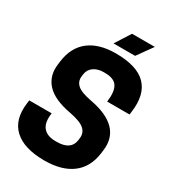

<svg xmlns="http://www.w3.org/2000/svg" viewBox="-226 -1071 1083 1204"><g transform="rotate(30 315.5 -468.5)"><path d="M368.2 -950.2H533.2L454.1 -839.8H297.9ZM278.8 -327.1Q155.8 -349.6 103 -407.2Q50.3 -464.8 62 -551.8L64.9 -575.2Q79.1 -682.6 150.4 -737.8Q221.7 -793 342.8 -793Q496.6 -793 562.5 -725.6Q628.4 -658.2 610.8 -526.9L607.9 -503.9H445.8Q456.1 -581.1 433.1 -616.9Q410.2 -652.8 344.2 -652.8H334Q292 -652.8 263.2 -632.3Q234.4 -611.8 230 -576.2L228 -561Q223.1 -523.4 250.7 -498Q278.3 -472.7 356.9 -458Q478 -435.5 534.2 -377.7Q590.3 -319.8 578.1 -228L575.2 -205.1Q561 -97.2 487.3 -42Q413.6 13.2 289.1 13.2Q141.1 13.2 70.3 -52.5Q-0.5 -118.2 16.1 -243.2L19 -266.1H181.2Q170.9 -194.3 199.7 -160.6Q228.5 -127 288.1 -127H297.9Q399.9 -127 410.2 -204.1L412.1 -219.2Q417.5 -259.8 387.9 -285.9Q358.4 -312 278.8 -327.1Z"/></g></svg>

Font: Cooper Hewitt
Style: Bold Italic
Weight: 712
Designer: Village Type and Design LLC
Foundry: Cooper Hewitt Smithsonian Design Museum
Version: 1.000